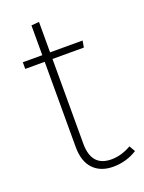

<svg xmlns="http://www.w3.org/2000/svg" viewBox="-129 -715 590 788"><g transform="rotate(-20 166.0 -321.5)"><path d="M332 -20Q284 10 227 10Q172 10 140.5 -23Q109 -56 109 -119V-491H24V-520H109V-650L143 -653V-520H285L280 -491H143V-121Q143 -21 230 -21Q274 -21 317 -46Z"/></g></svg>

Font: FiraGO UltraLight
Style: Regular
Weight: 200
Designer: bBox Type
Foundry: bBox Type GmbH
Version: Version 1.001